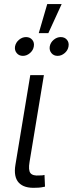

<svg xmlns="http://www.w3.org/2000/svg" viewBox="-20 -906 352 929"><path d="M154.8 2.4Q96.7 5.9 70.8 -22.2Q44.9 -50.3 54.7 -108.9L126.5 -542.5H192.4L123 -122.6Q116.2 -82.5 127.4 -68.4Q138.7 -54.2 170.9 -57.1Q180.7 -57.1 185.3 -57.6Q189.9 -58.1 195.3 -59.6L197.8 -2.9Q190.4 -1 179 0.7Q167.5 2.4 154.8 2.4ZM258.8 -635.7Q239.7 -635.7 228.8 -649.2Q217.8 -662.6 220.7 -681.2Q224.1 -700.2 239.7 -713.4Q255.4 -726.6 273.9 -726.6Q293 -726.6 304 -713.4Q314.9 -700.2 311.5 -681.2Q308.6 -662.6 293 -649.2Q277.3 -635.7 258.8 -635.7ZM90.8 -635.7Q71.8 -635.7 60.8 -649.2Q49.8 -662.6 52.7 -681.2Q56.2 -700.2 71.8 -713.4Q87.4 -726.6 106 -726.6Q125 -726.6 136 -713.4Q147 -700.2 143.6 -681.2Q140.6 -662.6 125 -649.2Q109.4 -635.7 90.8 -635.7ZM167.5 -745.6 208.5 -886.2H278.3L213.9 -745.6Z"/></svg>

Font: Inter 16pt Light
Style: Italic
Weight: 300
Italic angle: -9.3988°
Version: Version 4.001;git-66647c0bb